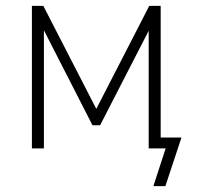

<svg xmlns="http://www.w3.org/2000/svg" viewBox="-20 -507 679 656"><path d="M504 129 546 0H488V-37H600L545 129ZM89 0V-487H128L309 -135L490 -487H529V0H488V-429H502L322 -79H296L117 -429H130V0Z"/></svg>

Font: Nunito Sans 10pt SemiCondensed ExtraLight
Style: Regular
Weight: 250
Width: 4
Designer: Vernon Adams
Foundry: Vernon Adams
Version: Version 3.101;gftools[0.9.27]